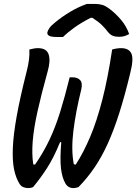

<svg xmlns="http://www.w3.org/2000/svg" viewBox="-20 -953 696 981"><path d="M130 -700Q143 -703 152.5 -705Q162 -707 174 -707Q218 -707 228.5 -675Q239 -643 224 -590Q191 -471 171.5 -383Q152 -295 147 -229.5Q142 -164 150 -113L159 -112Q202 -174 232.5 -238.5Q263 -303 287 -380Q311 -457 336 -558H351Q376 -558 389.5 -543.5Q403 -529 395 -495Q367 -382 355 -284.5Q343 -187 357 -114L367 -112Q407 -174 441 -254.5Q475 -335 503 -444Q531 -553 553 -700Q577 -707 599 -707Q638 -707 651 -680Q664 -653 646 -582Q618 -465 589.5 -375.5Q561 -286 530 -218Q499 -150 462.5 -96.5Q426 -43 381 3Q374 5 368 6.5Q362 8 355 8Q328 8 314 -16Q297 -45 291.5 -93.5Q286 -142 293 -226L287 -227Q254 -146 219.5 -93Q185 -40 149 3Q142 6 135 7Q128 8 121 8Q108 7 97.5 2.5Q87 -2 79 -15Q61 -44 52 -87Q43 -130 45.5 -196Q48 -262 65 -357.5Q82 -453 116 -587Q133 -652 130 -700ZM424 -933H463Q486 -933 503 -928Q520 -923 543 -905Q572 -883 599 -851Q626 -819 640 -779Q627 -772 616 -768.5Q605 -765 588 -765Q569 -765 556.5 -770Q544 -775 532 -789Q518 -808 500 -825.5Q482 -843 452 -862H443Q393 -836 358.5 -811Q324 -786 302 -764H272Q241 -764 230.5 -770.5Q220 -777 222 -788Q224 -797 232.5 -809.5Q241 -822 261 -838Q296 -867 337.5 -892Q379 -917 424 -933Z"/></svg>

Font: Recursive Mn Csl St Med
Style: Italic
Weight: 500
Italic angle: -15°
Monospace: yes
Version: Version 1.079;hotconv 1.0.112;makeotfexe 2.5.65598; ttfautoh